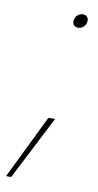

<svg xmlns="http://www.w3.org/2000/svg" viewBox="-157 -544 376 736"><g transform="rotate(10 31.0 -176.0)"><path d="M95 -453C110 -453 123 -464 126 -480C129 -496 120 -507 105 -507C90 -507 77 -496 74 -480C71 -464 80 -453 95 -453ZM-78 155H-58L69 -93H43Z"/></g></svg>

Font: Poppins Devanagari Thin
Style: Italic
Weight: 100
Italic angle: -10°
Designer: Ninad Kale (Devanagari), Jonny Pinhorn (Latin)
Foundry: Indian Type Foundry
Version: 4.005